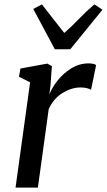

<svg xmlns="http://www.w3.org/2000/svg" viewBox="-20 -857 488 877"><path d="M205.5 -425.5Q217 -456 242.8 -488.8Q268.5 -521.5 305.2 -544.5Q342 -567.5 386 -567.5Q395.5 -567.5 404.8 -565.5Q414 -563.5 419 -560L396 -447Q390.5 -450.5 378.2 -454Q366 -457.5 347 -457.5Q308 -457.5 266.8 -433Q225.5 -408.5 202.5 -358.5L153 0H51L117.5 -481L66.5 -506.5L73.5 -544L196 -566.5L217 -555L210.5 -465.5ZM132 -816 171.5 -837Q196.5 -805 222 -772Q247.5 -739 273.5 -706.5Q310.5 -739 342 -772Q373.5 -805 411 -837L448 -812.5L301 -632H230.5Z"/></svg>

Font: Merriweather
Style: Italic
Weight: 400
Italic angle: -7.8°
Designer: Eben Sorkin
Foundry: Eben Sorkin
Version: Version 2.100